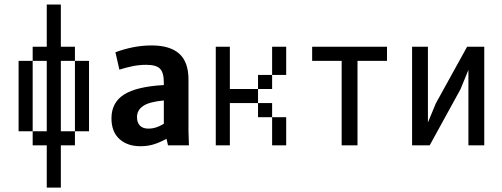

<svg xmlns="http://www.w3.org/2000/svg" viewBox="-20 -645 2228 852"><path d="M250 -625V-562.5H187.5V-625ZM250 -562.5V-500H187.5V-562.5ZM250 -500V-437.5H187.5V-500ZM250 -437.5V-375H187.5V-437.5ZM250 -375V-312.5H187.5V-375ZM250 -312.5V-250H187.5V-312.5ZM250 -250V-187.5H187.5V-250ZM250 -187.5V-125H187.5V-187.5ZM250 -125V-62.5H187.5V-125ZM250 -62.5V0H187.5V-62.5ZM250 0V62.5H187.5V0ZM250 62.5V125H187.5V62.5ZM250 125V187.5H187.5V125ZM312.5 -62.5V0H250V-62.5ZM375 -125V-62.5H312.5V-125ZM375 -187.5V-125H312.5V-187.5ZM375 -250V-187.5H312.5V-250ZM375 -312.5V-250H312.5V-312.5ZM375 -375V-312.5H312.5V-375ZM312.5 -437.5V-375H250V-437.5ZM187.5 -437.5V-375H125V-437.5ZM125 -375V-312.5H62.5V-375ZM125 -312.5V-250H62.5V-312.5ZM125 -250V-187.5H62.5V-250ZM125 -187.5V-125H62.5V-187.5ZM125 -125V-62.5H62.5V-125ZM187.5 -62.5V0H125V-62.5Z M603.5 3.9Q544.9 3.9 509.8 -28.3Q474.6 -60.5 474.6 -120.1Q474.6 -189.5 529.8 -225.1Q585 -260.7 707 -267.6V-278.3Q707 -323.2 689.9 -340.3Q672.9 -357.4 628.9 -357.4Q599.6 -357.4 569.8 -351.6Q540 -345.7 509.8 -335.9L492.2 -413.1Q574.2 -443.4 652.3 -443.4Q734.4 -443.4 775.4 -406.7Q816.4 -370.1 816.4 -292V-62.5L818.4 0H725.6L718.8 -29.3Q691.4 -13.7 663.6 -4.9Q635.7 3.9 603.5 3.9ZM639.6 -74.2Q655.3 -74.2 671.4 -79.1Q687.5 -84 707 -95.7V-199.2Q642.6 -193.4 615.2 -174.8Q587.9 -156.2 587.9 -125Q587.9 -101.6 600.6 -87.9Q613.3 -74.2 639.6 -74.2Z M1000 -437.5V-375H937.5V-437.5ZM1000 -375V-312.5H937.5V-375ZM1000 -312.5V-250H937.5V-312.5ZM1000 -250V-187.5H937.5V-250ZM1000 -187.5V-125H937.5V-187.5ZM1000 -125V-62.5H937.5V-125ZM1000 -62.5V0H937.5V-62.5ZM1187.5 -187.5V-125H1125V-187.5ZM1250 -125V-62.5H1187.5V-125ZM1250 -62.5V0H1187.5V-62.5ZM1187.5 -312.5V-250H1125V-312.5ZM1250 -375V-312.5H1187.5V-375ZM1250 -437.5V-375H1187.5V-437.5ZM1062.5 -250V-187.5H1000V-250ZM1125 -250V-187.5H1062.5V-250Z M1566.4 -375V0H1496.1V-375H1365.2V-437.5H1697.3V-375Z M1808.6 -437.5H1878.9V-101.6L1914.1 -186.5L2052.7 -437.5H2128.9V0H2058.6V-335L2023.4 -249L1886.7 0H1808.6Z"/></svg>

Font: Sudo Variable
Style: Regular
Weight: 400
Monospace: yes
Designer: Jens Kutilek
Foundry: Jens Kutilek
Version: Version 0.040